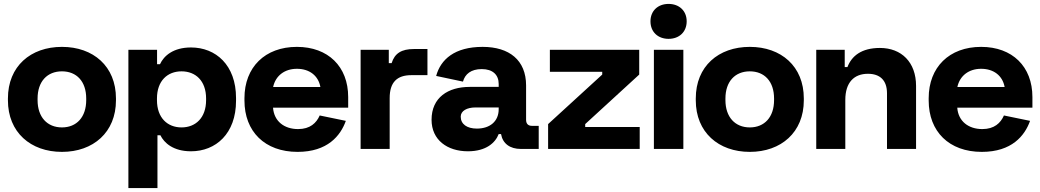

<svg xmlns="http://www.w3.org/2000/svg" viewBox="-20 -761 5316 981"><path d="M296.5 15C456.5 15 572.5 -85 572.5 -248.5V-258C572.5 -422.5 456.5 -521.5 296.5 -521.5C136.5 -521.5 20.5 -422.5 20.5 -258V-248.5C20.5 -85 136.5 15 296.5 15ZM296.5 -110C221.5 -110 172 -162.5 172 -249.5V-257.5C172 -345 221.5 -396.5 296.5 -396.5C371.5 -396.5 420.5 -345 420.5 -257.5V-249.5C420.5 -162.5 371.5 -110 296.5 -110Z M636 -506.5V200H784.5V-70H799.5C818.5 -31 865 12 956 12C1082.5 12 1186 -78 1186 -246V-260.5C1186 -429 1082 -518.5 956 -518.5C865 -518.5 817 -475.5 797.5 -433H782.5V-506.5ZM907.5 -396.5C979 -396.5 1033 -348.5 1033 -257.5V-249.5C1033 -158.5 979 -110 907.5 -110C836 -110 782 -158.5 782 -249.5V-257.5C782 -348.5 836 -396.5 907.5 -396.5Z M1500.5 15C1653.5 15 1720 -67.5 1747 -143.5L1613.5 -171C1596.5 -132.5 1564.5 -101.5 1503 -101.5C1432 -101.5 1380 -141.5 1375 -211H1759V-265C1759 -421 1656.5 -521.5 1497 -521.5C1334 -521.5 1229 -417.5 1229 -259.5V-247.5C1229 -89 1333 15 1500.5 15ZM1375.5 -316.5C1388 -374.5 1434.5 -409.5 1497 -409.5C1561 -409.5 1606.5 -374.5 1617 -316.5Z M1822.5 0H1971V-260C1971 -340.5 2008.5 -377 2081.5 -377H2164V-510.5H2094.5C2031.5 -510.5 1996.5 -488.5 1981 -438.5H1966.5V-506.5H1822.5Z M2528 -76H2540C2548.5 -27 2586 0 2641 0H2732.5V-118H2698C2679 -118 2668 -128 2668 -149V-324.5C2668 -453.5 2582 -521.5 2446 -521.5C2303 -521.5 2231.5 -457.5 2208.5 -373L2345.5 -344C2356 -382.5 2386.5 -408 2441.5 -408C2498 -408 2528 -378.5 2528 -332V-317H2380C2269.5 -317 2185 -263 2185 -149C2185 -45.5 2266 12 2370.5 12C2464.5 12 2511 -32 2528 -76ZM2416.5 -104C2365.5 -104 2334 -127 2334 -165C2334 -194.5 2365.5 -212 2409.5 -212H2528V-203C2528 -141 2483.5 -104 2416.5 -104Z M2780.5 0H3248.5V-112H2970V-127L3246 -380V-506.5H2789.5V-394H3057V-380L2780.5 -127Z M3321 0H3471.5V-506.5H3321ZM3396 -562.5C3450 -562.5 3488.5 -597.5 3488.5 -652C3488.5 -706 3450 -741 3396 -741C3342 -741 3303.5 -706 3303.5 -652C3303.5 -597.5 3342 -562.5 3396 -562.5Z M3811 15C3971 15 4087 -85 4087 -248.5V-258C4087 -422.5 3971 -521.5 3811 -521.5C3651 -521.5 3535 -422.5 3535 -258V-248.5C3535 -85 3651 15 3811 15ZM3811 -110C3736 -110 3686.5 -162.5 3686.5 -249.5V-257.5C3686.5 -345 3736 -396.5 3811 -396.5C3886 -396.5 3935 -345 3935 -257.5V-249.5C3935 -162.5 3886 -110 3811 -110Z M4150.5 0H4299V-250.5C4299 -340 4344 -384 4414.5 -384C4475.5 -384 4512 -351.5 4512 -284.5V0H4660.5V-322C4660.5 -443 4586 -516 4476 -516C4380.5 -516 4331 -474 4310 -418.5H4296V-506.5H4150.5Z M4996.5 15C5149.5 15 5216 -67.5 5243 -143.5L5109.5 -171C5092.5 -132.5 5060.5 -101.5 4999 -101.5C4928 -101.5 4876 -141.5 4871 -211H5255V-265C5255 -421 5152.5 -521.5 4993 -521.5C4830 -521.5 4725 -417.5 4725 -259.5V-247.5C4725 -89 4829 15 4996.5 15ZM4871.5 -316.5C4884 -374.5 4930.5 -409.5 4993 -409.5C5057 -409.5 5102.5 -374.5 5113 -316.5Z"/></svg>

Font: MCL Standard Bold
Style: Regular
Weight: 700
Designer: Květoslav Bartoš
Foundry: Florian Karsten
Version: Version 1.001;Glyphs 3.2.3 (3260)